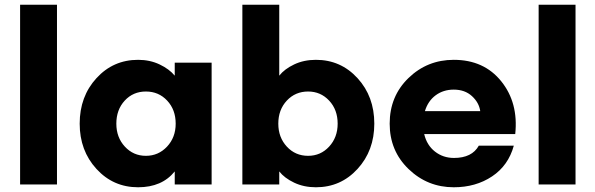

<svg xmlns="http://www.w3.org/2000/svg" viewBox="-20 -780 2518 812"><path d="M65 -760H221V0H65Z M564 12Q459 12 388 -65.5Q317 -143 317 -257Q317 -372 388 -449.5Q459 -527 564 -527Q614 -527 655 -507.5Q696 -488 719 -460V-515H875V0H719V-55Q665 12 564 12ZM723 -257Q723 -316 687 -354.5Q651 -393 597 -393Q543 -393 507.5 -354.5Q472 -316 472 -257Q472 -199 508 -160Q544 -121 597 -121Q650 -121 686.5 -160Q723 -199 723 -257Z M1316 -527Q1421 -527 1492 -449.5Q1563 -372 1563 -257Q1563 -143 1492 -65.5Q1421 12 1316 12Q1265 12 1224 -7.5Q1183 -27 1161 -55V0H1005V-760H1161V-460Q1183 -488 1224 -507.5Q1265 -527 1316 -527ZM1283 -393Q1229 -393 1193 -354.5Q1157 -316 1157 -257Q1157 -199 1193 -160Q1229 -121 1283 -121Q1336 -121 1372 -160Q1408 -199 1408 -257Q1408 -316 1372 -354.5Q1336 -393 1283 -393Z M2153 -164Q2130 -80 2061 -34Q1992 12 1899 12Q1788 12 1708 -65Q1628 -142 1628 -257Q1628 -373 1707.5 -450Q1787 -527 1899 -527Q2027 -527 2100 -436Q2173 -345 2159 -213H1774Q1785 -166 1819.5 -139Q1854 -112 1900 -112Q1976 -112 2005 -164ZM1899 -401Q1855 -401 1822.5 -377Q1790 -353 1777 -310H2011Q2006 -346 1976 -373.5Q1946 -401 1899 -401Z M2258 -760H2414V0H2258Z"/></svg>

Font: Freely
Style: Bold
Weight: 700
Designer: Kris Sowersby
Foundry: Klim Type Foundry
Version: Version 1.006;hotconv 1.0.113;makeotfexe 2.5.65598;200799169